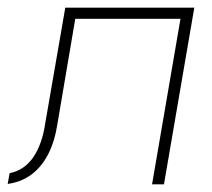

<svg xmlns="http://www.w3.org/2000/svg" viewBox="-38 -480 552 500"><path d="M468 -460H132L80 -160Q72 -105 49 -71Q26 -37 -13 -29L-18 -1Q18 -6 44.5 -26Q71 -46 88 -79.5Q105 -113 112 -160L158 -431H432L358 0H389Z"/></svg>

Font: Jost ExtraLight
Style: Italic
Weight: 250
Italic angle: -5°
Version: Version 3.710